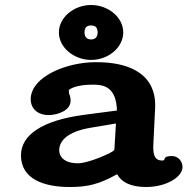

<svg xmlns="http://www.w3.org/2000/svg" viewBox="-20 -739 780 769"><path d="M438.3 -142.3C438 -138.3 437.2 -136.5 428 -130.7C393.1 -111 324 -85 293.4 -85C232.3 -85 217.1 -115.7 217.1 -137C217.1 -176 252.3 -212.2 343.3 -227.4L444.4 -244.4ZM564.8 10C647.6 10 711 -30.9 711 -70C711 -92.9 693.6 -114 669 -114C625.5 -114 648.2 -96 630 -96C604.6 -96 593.7 -110.8 593.8 -149.4C593.8 -151.9 593.8 -154.5 594 -157.1L601 -299.8C610.9 -441.2 499.8 -484.2 392.7 -489.3C383.1 -489.8 373.6 -490 364.1 -490C346.7 -490 329.3 -488.8 312.2 -486.5C207.2 -472.7 103 -417.9 103 -342C103 -297.4 139.3 -278 173 -278C210.9 -278 262.7 -296.3 262.7 -335C262.7 -346.2 261.5 -352.7 256.7 -364.2C256.4 -365.8 255.8 -370.9 255.8 -378C255.8 -379.6 274.1 -395.5 328.8 -399.2C336.9 -399.7 345 -400 352.7 -400C398.4 -400 445.3 -389.2 448.4 -296.4L312.6 -278.5C151.9 -256.6 64 -200 64 -116.6C64 -22.7 154.4 10 259.2 10C332.4 10 376.7 -1.4 447 -40.1C447.9 -40.6 448.3 -40.8 449.2 -41.4C465.2 -10.4 502.5 10 564.8 10ZM371 -609C371 -590.5 361 -581 344.7 -581C328.5 -581 318.5 -590.5 318.5 -609C318.5 -629.3 327.6 -637 344.7 -637C361.4 -637 371 -629.7 371 -609ZM344.7 -499C414.9 -499 473.6 -549.4 473.6 -609C473.6 -671.2 411.9 -719 344.7 -719C277.3 -719 215.9 -670.2 215.9 -609C215.9 -547.9 277.3 -499 344.7 -499Z"/></svg>

Font: Linux Libertine Mono O 
Style: Mono Bold
Weight: 400
Designer: Philipp H. Poll
Foundry: Philipp H. Poll
Version: Version 5.1.7